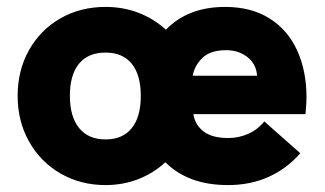

<svg xmlns="http://www.w3.org/2000/svg" viewBox="-20 -524 939 555"><path d="M458 -55Q424 -23.5 379.8 -6.2Q335.5 11 285 11Q213 11 155 -22.5Q97 -56 64 -114.8Q31 -173.5 31 -247Q31 -320.5 63.8 -379Q96.5 -437.5 154.5 -470.8Q212.5 -504 285 -504Q336.5 -504 381 -486.8Q425.5 -469.5 459.5 -438Q523 -504 631 -504Q706 -504 759 -470.8Q812 -437.5 839 -378.2Q866 -319 866 -242Q866 -225.5 863 -194H539Q544 -162.5 568.8 -143.8Q593.5 -125 640 -125Q669.5 -125 696.8 -136.8Q724 -148.5 744 -173L848 -81Q808.5 -36 756 -12.5Q703.5 11 639 11Q524 11 458 -55ZM285 -121Q334.5 -121 360.8 -153.5Q387 -186 387 -247Q387 -307.5 360.8 -339.8Q334.5 -372 285 -372Q235 -372 208.5 -340Q182 -308 182 -247Q182 -186.5 208.8 -153.8Q235.5 -121 285 -121ZM723 -305Q721 -339 695.2 -359Q669.5 -379 634 -379Q588.5 -379 565.5 -357Q542.5 -335 537 -305Z"/></svg>

Font: HK Grotesk Black
Style: Regular
Weight: 900
Designer: Alfredo Marco Pradil
Foundry: Hanken Design Co.
Version: Version 3.001